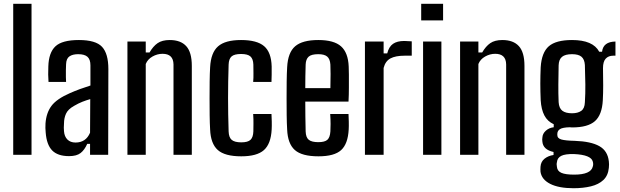

<svg xmlns="http://www.w3.org/2000/svg" viewBox="-20 -820 3285 1017"><path d="M50 0V-800H147V0Z M346 7Q286 7 256.5 -23Q227 -53 222 -118Q221 -129 220.5 -142Q220 -155 221 -166Q225 -222 252.5 -259Q280 -296 351 -327Q376 -338 403 -348Q430 -358 459 -367V-474Q459 -505 443.5 -519Q428 -533 394 -533Q365 -533 348 -521.5Q331 -510 330 -480Q329 -468 329 -448.5Q329 -429 329 -411.5Q329 -394 330 -386H237Q234 -423 236 -468Q238 -541 273.5 -574.5Q309 -608 398 -608Q487 -608 520.5 -572Q554 -536 554 -454L553 0H457V-58H442Q428 -26 407 -9.5Q386 7 346 7ZM380 -65Q435 -65 457 -117L458 -295Q437 -289 416.5 -281Q396 -273 372 -259Q340 -241 329.5 -217.5Q319 -194 319 -166Q318 -152 318 -143.5Q318 -135 319 -125Q321 -97 337 -81Q353 -65 380 -65Z M655 0V-600H752V-542H772Q791 -575 815 -591.5Q839 -608 879 -608Q937 -608 966.5 -575.5Q996 -543 996 -471V0H899V-479Q898 -535 841 -535Q813 -535 787.5 -520.5Q762 -506 752 -481V0Z M1093 -134Q1091 -167 1090.5 -210Q1090 -253 1090 -299Q1090 -345 1090.5 -388Q1091 -431 1093 -464Q1097 -541 1135 -574.5Q1173 -608 1257 -608Q1341 -608 1379 -575.5Q1417 -543 1419 -468Q1419 -448 1419 -424.5Q1419 -401 1418 -386H1321Q1323 -407 1322.5 -433Q1322 -459 1322 -478Q1321 -508 1306.5 -521Q1292 -534 1257 -534Q1221 -534 1206.5 -521Q1192 -508 1191 -478Q1188 -385 1188 -301Q1188 -217 1191 -124Q1192 -92 1207.5 -79Q1223 -66 1258 -66Q1293 -66 1307 -79.5Q1321 -93 1322 -124Q1322 -144 1322.5 -165Q1323 -186 1321 -216H1418Q1419 -201 1419.5 -176Q1420 -151 1419 -134Q1415 -58 1378 -25Q1341 8 1258 8Q1171 8 1133.5 -25.5Q1096 -59 1093 -134Z M1729 -216H1826Q1827 -201 1827.5 -175.5Q1828 -150 1827 -134Q1823 -58 1787 -25Q1751 8 1667 8Q1579 8 1541.5 -25.5Q1504 -59 1501 -134Q1499 -167 1498.5 -210Q1498 -253 1498 -299Q1498 -345 1498.5 -388Q1499 -431 1501 -464Q1505 -542 1543.5 -575Q1582 -608 1666 -608Q1749 -608 1786.5 -574.5Q1824 -541 1827 -468Q1828 -456 1828 -425Q1828 -394 1828 -355.5Q1828 -317 1826 -282H1597Q1597 -243 1597.5 -204Q1598 -165 1599 -124Q1600 -92 1615.5 -79.5Q1631 -67 1666 -67Q1700 -67 1714 -79.5Q1728 -92 1730 -124Q1731 -139 1731 -163Q1731 -187 1729 -216ZM1666 -533Q1629 -533 1614.5 -519.5Q1600 -506 1599 -478Q1598 -447 1597.5 -416Q1597 -385 1597 -353H1730Q1731 -392 1731 -428.5Q1731 -465 1730 -478Q1728 -508 1713 -520.5Q1698 -533 1666 -533Z M1913 0V-600H2012V-537H2031Q2040 -573 2062 -588Q2084 -603 2121 -603Q2132 -603 2142 -602Q2152 -601 2161 -601V-525H2123Q2075 -525 2048 -510.5Q2021 -496 2012 -460V0Z M2211 -712V-800H2327V-712ZM2221 0V-600H2318V0Z M2417 0V-600H2514V-542H2534Q2553 -575 2577 -591.5Q2601 -608 2641 -608Q2699 -608 2728.5 -575.5Q2758 -543 2758 -471V0H2661V-479Q2660 -535 2603 -535Q2575 -535 2549.5 -520.5Q2524 -506 2514 -481V0Z M3018 177Q2940 177 2894.5 154Q2849 131 2843 90Q2843 85 2842.5 77Q2842 69 2843 63Q2845 36 2864.5 20.5Q2884 5 2912 1V-15Q2857 -27 2853 -69Q2852 -76 2852 -81Q2852 -86 2853 -92Q2854 -112 2871 -127.5Q2888 -143 2913 -146V-162Q2880 -177 2863.5 -208.5Q2847 -240 2844 -289Q2842 -336 2842 -377Q2842 -418 2844 -464Q2849 -542 2887 -575Q2925 -608 3010 -608Q3121 -608 3154 -546H3169Q3175 -599 3240 -600V-525H3228Q3203 -525 3188.5 -509.5Q3174 -494 3174 -459Q3175 -407 3175 -367Q3175 -327 3173 -289Q3169 -212 3131.5 -178.5Q3094 -145 3010 -145Q3006 -145 3003 -145.5Q3000 -146 2998 -146Q2960 -145 2946 -136Q2932 -127 2932 -110V-105Q2932 -87 2954 -81Q2976 -75 3024 -74Q3110 -71 3154.5 -46Q3199 -21 3205 35Q3206 41 3206 50.5Q3206 60 3205 69Q3201 110 3176 133.5Q3151 157 3110 167Q3069 177 3018 177ZM3010 -220Q3041 -220 3059 -233Q3077 -246 3078 -278Q3081 -325 3080.5 -372.5Q3080 -420 3078 -476Q3076 -506 3060 -519.5Q3044 -533 3010 -533Q2974 -533 2957 -519Q2940 -505 2939 -474Q2938 -418 2937.5 -372.5Q2937 -327 2939 -279Q2941 -247 2958.5 -233.5Q2976 -220 3010 -220ZM3021 105Q3110 105 3120 62Q3124 50 3120 36Q3111 0 3020 -4Q2974 -5 2953 5.5Q2932 16 2930 39Q2927 50 2930 64Q2932 86 2953.5 95.5Q2975 105 3021 105Z"/></svg>

Font: Big Shoulders Text SemiBold
Style: Regular
Weight: 600
Designer: Patric King
Foundry: XO Type Co
Version: Version 1.000; ttfautohint (v1.8.2)